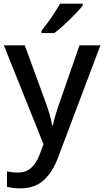

<svg xmlns="http://www.w3.org/2000/svg" viewBox="-20 -786 567 1046"><path d="M1 -539H115L227 -233Q240 -198 249.5 -165.5Q259 -133 264 -102H268Q273 -128 283.5 -163Q294 -198 307 -234L413 -539H527L296 73Q267 151 218.5 195.5Q170 240 92 240Q67 240 49 237.5Q31 235 18 232V148Q28 150 44 152Q60 154 77 154Q123 154 151 127.5Q179 101 195 58L217 0ZM431 -756Q420 -742 401.5 -722Q383 -702 361 -680.5Q339 -659 316.5 -639Q294 -619 276 -606H206V-618Q221 -637 240 -663Q259 -689 277 -716.5Q295 -744 307 -766H431Z"/></svg>

Font: Noto Sans Vithkuqi Medium
Style: Regular
Weight: 500
Version: Version 1.001